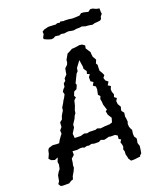

<svg xmlns="http://www.w3.org/2000/svg" viewBox="-152 -928 853 1022"><g transform="rotate(-20 275.0 -416.5)"><path d="M26 0 14 -2 5 -16 14 -29 20 -61 30 -78 39 -89 44 -112 42 -129 51 -151 32 -143 13 -149 2 -161 7 -172 13 -185 17 -204 24 -214 48 -221 71 -219H84L92 -234L107 -255L113 -262L112 -281L125 -296L126 -314L127 -322L141 -333L147 -351L155 -365L162 -376L164 -392L177 -413L183 -425L191 -437L200 -454L196 -470L204 -482L213 -491L216 -510L228 -520L229 -533L245 -550L247 -563L251 -583L266 -597L271 -609L272 -622L289 -652L307 -661L319 -668L338 -669L363 -673L378 -671L392 -661L389 -645L407 -617V-607L409 -591L421 -570L413 -551L419 -541L418 -527V-508L427 -493L434 -478L424 -465L429 -449L443 -438L432 -420L447 -411L440 -395L441 -380L447 -364L442 -350L455 -340L446 -326L448 -308L459 -289L455 -277L454 -267L465 -254L462 -231L464 -224L466 -202L462 -191L463 -175L467 -164L473 -153L470 -132L471 -116L480 -103L479 -91L476 -78L482 -59L479 -36L476 -19L466 -10L465 -5L432 -1H412L401 -18V-23L396 -42L397 -59L393 -72L398 -84L397 -96L392 -112L401 -125L389 -132L391 -151L378 -159H353L344 -161L325 -156L315 -154L298 -160L285 -153H260L244 -157L229 -153L218 -155L201 -151L194 -155L182 -156L161 -153L136 -155V-134L119 -119L116 -96L113 -84V-70L105 -52L92 -30L87 -13L75 -9L61 0ZM205 -216 226 -222 243 -218 255 -221 290 -220 301 -224 319 -218 345 -221 371 -222 386 -227 393 -251 379 -273 375 -294 384 -300 374 -332 373 -349 370 -365 376 -380 366 -391 372 -420 371 -436 357 -446 367 -463 353 -472V-495L363 -509L349 -515L353 -530L341 -547L342 -558L336 -598L310 -563L307 -545L298 -536L275 -489L278 -479L269 -458L253 -450L245 -429L251 -418L238 -406L231 -378L222 -355L220 -340L212 -329L205 -313L188 -287L187 -271L169 -242L171 -217ZM236 -753 225 -756 213 -760 196 -768V-777L205 -793L204 -807L216 -815L225 -817L240 -821H249L268 -820L283 -819L292 -823L307 -821L311 -826L329 -822L335 -823L357 -822L371 -820L376 -819H386L408 -820L419 -821L430 -830L445 -829L469 -823L483 -833L496 -832L513 -824L517 -823L531 -820V-799L533 -790L522 -776L520 -765L512 -758L495 -756L480 -755L466 -751L457 -753L443 -755L428 -756L410 -762L396 -760H381L373 -759L363 -757L349 -759L334 -762L323 -761L309 -759L293 -762L280 -758L270 -760L258 -761L248 -755Z"/></g></svg>

Font: Winky Rough Light
Style: Italic
Weight: 300
Italic angle: -8.97852°
Designer: Simon Atzbach
Foundry: typofactur
Version: Version 1.206; ttfautohint (v1.8.4.7-5d5b)